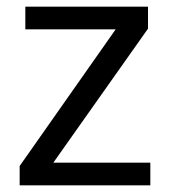

<svg xmlns="http://www.w3.org/2000/svg" viewBox="-20 -556 510 576"><path d="M431 0V-68H140L424 -470V-536H56V-468H327L39 -58V0Z"/></svg>

Font: Noto Sans Arabic
Style: Regular
Weight: 400
Designer: Monotype Design Team, Nadine Chahine, Nizar Qandah and Khaled Hosny
Foundry: Monotype Imaging Inc.
Version: Version 2.012